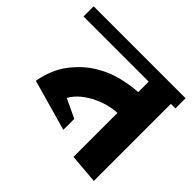

<svg xmlns="http://www.w3.org/2000/svg" viewBox="-138 -695 848 848"><g transform="rotate(45 286.0 -271.5)"><path d="M-1 -480.5V-543.9H573.2V-480.5H544.9V1L406.2 -10.7V-285.2Q385.7 -285.2 356.9 -278.3Q328.1 -271.5 298.8 -257.8Q269.5 -244.1 243.2 -223.1Q216.8 -202.1 201.2 -173.8L290 -131.8V-63.5L50.8 -130.9Q66.4 -213.9 107.9 -268.1Q149.4 -322.3 201.2 -354.5Q252.9 -386.7 308.1 -399.9Q363.3 -413.1 406.2 -415V-480.5Z"/></g></svg>

Font: Shorif Bongobondhu ANSI V2
Style: Regular
Weight: 400
Designer: Shorif Uddin Shishir, Shorif art & Design, e-mail : shorifart@gmail.com, facebook : Shorif2001
Foundry: Lipighor Font Foundry
Version: Designed By Shorif Uddin Shishir | Build By Niladri Shekhar 